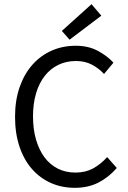

<svg xmlns="http://www.w3.org/2000/svg" viewBox="-20 -887 611 919"><path d="M338 12Q276 12 224 -11Q172 -34 133.5 -77.5Q95 -121 73.5 -184.5Q52 -248 52 -328Q52 -407 74 -470Q96 -533 135 -577Q174 -621 227 -644.5Q280 -668 343 -668Q403 -668 448.5 -643.5Q494 -619 523 -587L478 -533Q452 -561 419 -578Q386 -595 344 -595Q297 -595 259 -576.5Q221 -558 194 -523.5Q167 -489 152.5 -440Q138 -391 138 -330Q138 -268 152.5 -218.5Q167 -169 193 -134Q219 -99 256.5 -80Q294 -61 341 -61Q389 -61 425 -80.5Q461 -100 493 -135L539 -83Q500 -38 451 -13Q402 12 338 12ZM313 -697 276 -739 418 -867 465 -812Z"/></svg>

Font: Processing Sans Pro
Style: Regular
Weight: 400
Designer: Paul D. Hunt
Foundry: Adobe Systems Incorporated
Version: Version 2.020;PS 2.000;hotconv 1.0.86;makeotf.lib2.5.63406